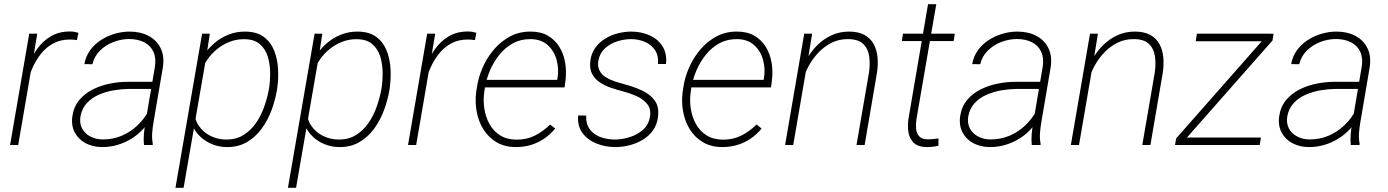

<svg xmlns="http://www.w3.org/2000/svg" viewBox="-20 -688 6587 911"><path d="M141.6 -437.5 66.4 0H27.8L118.7 -528.3H156.7ZM352.1 -532.2 345.2 -497.6Q336.9 -499 328.6 -499.8Q320.3 -500.5 311.5 -500.5Q267.6 -500.5 233.6 -482.4Q199.7 -464.4 175 -433.6Q150.4 -402.8 134 -365.7Q117.7 -328.6 109.4 -290.5L89.8 -286.6Q97.7 -331.1 114 -375.7Q130.4 -420.4 157.5 -457.5Q184.6 -494.6 223.1 -516.8Q261.7 -539.1 314 -538.6Q323.7 -538.6 333.3 -536.9Q342.8 -535.2 352.1 -532.2Z M668.5 -97.2 714.8 -370.1Q721.7 -412.6 708 -442.1Q694.3 -471.7 664.8 -487.1Q635.3 -502.4 593.8 -502.9Q555.7 -502.9 519 -489Q482.4 -475.1 455.1 -448.5Q427.7 -421.9 418.5 -383.3L380.4 -383.8Q386.7 -420.9 407.7 -449.7Q428.7 -478.5 459 -498Q489.3 -517.6 524.4 -527.8Q559.6 -538.1 595.2 -538.1Q646.5 -538.1 684.8 -517.8Q723.1 -497.6 741.9 -460Q760.7 -422.4 752.9 -369.1L708.5 -108.4Q704.1 -83 702.1 -56.9Q700.2 -30.8 705.1 -5.4L704.6 0H663.1Q660.6 -24.4 662.6 -48.8Q664.6 -73.2 668.5 -97.2ZM715.3 -299.8 711.4 -266.1H588.9Q556.2 -265.6 519.8 -259.5Q483.4 -253.4 450 -239Q416.5 -224.6 392.8 -199.5Q369.1 -174.3 361.8 -136.2Q356.4 -103 369.6 -78.4Q382.8 -53.7 408.7 -40.3Q434.6 -26.9 465.8 -26.4Q514.6 -25.9 556.9 -43.7Q599.1 -61.5 632.6 -93.3Q666 -125 688 -167.5L700.7 -138.7Q685.1 -104.5 660.2 -76.9Q635.3 -49.3 603.8 -30Q572.3 -10.7 536.6 -0.2Q501 10.3 462.9 9.8Q420.4 9.3 386.7 -8.3Q353 -25.9 335.2 -58.6Q317.4 -91.3 323.2 -135.7Q330.1 -182.1 356.2 -213.4Q382.3 -244.6 420.4 -263.7Q458.5 -282.7 501.7 -291.3Q544.9 -299.8 584.5 -299.8Z M960 -425.8 851.1 203.1H812.5L939 -528.3H975.6ZM1295.4 -270 1293.9 -259.8Q1286.1 -213.4 1268.6 -165.8Q1251 -118.2 1222.2 -78.4Q1193.4 -38.6 1152.3 -14.2Q1111.3 10.3 1056.6 9.8Q1020.5 9.8 987.8 -3.2Q955.1 -16.1 930.4 -39.6Q905.8 -63 892.3 -95Q878.9 -127 880.9 -165L911.6 -348.6Q921.9 -387.7 943.8 -421.9Q965.8 -456.1 996.6 -482.7Q1027.3 -509.3 1064.9 -523.9Q1102.5 -538.6 1143.6 -538.1Q1198.7 -537.6 1231.9 -512.7Q1265.1 -487.8 1281 -447.5Q1296.9 -407.2 1299.3 -360.4Q1301.8 -313.5 1295.4 -270ZM1254.9 -259.8 1256.8 -270Q1262.2 -305.2 1261.7 -345.5Q1261.2 -385.7 1250 -421.1Q1238.8 -456.5 1212.2 -479.2Q1185.5 -502 1138.2 -502Q1103 -502.4 1070.6 -490Q1038.1 -477.5 1010.7 -455.6Q983.4 -433.6 963.4 -404.5Q943.4 -375.5 934.1 -341.3L903.3 -167.5Q900.9 -125 922.1 -93Q943.4 -61 978.3 -43.5Q1013.2 -25.9 1052.7 -25.9Q1099.6 -25.4 1134.5 -46.9Q1169.4 -68.4 1193.6 -103Q1217.8 -137.7 1232.7 -179Q1247.6 -220.2 1254.9 -259.8Z M1493.7 -425.8 1384.8 203.1H1346.2L1472.7 -528.3H1509.3ZM1829.1 -270 1827.6 -259.8Q1819.8 -213.4 1802.2 -165.8Q1784.7 -118.2 1755.9 -78.4Q1727.1 -38.6 1686 -14.2Q1645 10.3 1590.3 9.8Q1554.2 9.8 1521.5 -3.2Q1488.8 -16.1 1464.1 -39.6Q1439.5 -63 1426 -95Q1412.6 -127 1414.6 -165L1445.3 -348.6Q1455.6 -387.7 1477.5 -421.9Q1499.5 -456.1 1530.3 -482.7Q1561 -509.3 1598.6 -523.9Q1636.2 -538.6 1677.2 -538.1Q1732.4 -537.6 1765.6 -512.7Q1798.8 -487.8 1814.7 -447.5Q1830.6 -407.2 1833 -360.4Q1835.4 -313.5 1829.1 -270ZM1788.6 -259.8 1790.5 -270Q1795.9 -305.2 1795.4 -345.5Q1794.9 -385.7 1783.7 -421.1Q1772.5 -456.5 1745.8 -479.2Q1719.2 -502 1671.9 -502Q1636.7 -502.4 1604.2 -490Q1571.8 -477.5 1544.4 -455.6Q1517.1 -433.6 1497.1 -404.5Q1477.1 -375.5 1467.8 -341.3L1437 -167.5Q1434.6 -125 1455.8 -93Q1477.1 -61 1512 -43.5Q1546.9 -25.9 1586.4 -25.9Q1633.3 -25.4 1668.2 -46.9Q1703.1 -68.4 1727.3 -103Q1751.5 -137.7 1766.4 -179Q1781.2 -220.2 1788.6 -259.8Z M2029.8 -437.5 1954.6 0H1916L2006.8 -528.3H2044.9ZM2240.2 -532.2 2233.4 -497.6Q2225.1 -499 2216.8 -499.8Q2208.5 -500.5 2199.7 -500.5Q2155.8 -500.5 2121.8 -482.4Q2087.9 -464.4 2063.2 -433.6Q2038.6 -402.8 2022.2 -365.7Q2005.9 -328.6 1997.6 -290.5L1978 -286.6Q1985.8 -331.1 2002.2 -375.7Q2018.6 -420.4 2045.7 -457.5Q2072.8 -494.6 2111.3 -516.8Q2149.9 -539.1 2202.1 -538.6Q2211.9 -538.6 2221.4 -536.9Q2231 -535.2 2240.2 -532.2Z M2428.2 9.8Q2375 9.8 2336.4 -12.9Q2297.9 -35.6 2274.2 -73.5Q2250.5 -111.3 2241.9 -157.5Q2233.4 -203.6 2239.3 -251L2242.7 -272.5Q2249.5 -320.8 2270.3 -367.9Q2291 -415 2324 -453.6Q2356.9 -492.2 2400.6 -515.4Q2444.3 -538.6 2498 -538.1Q2546.9 -538.1 2580.6 -518.1Q2614.3 -498 2634.5 -464.8Q2654.8 -431.6 2661.6 -390.4Q2668.5 -349.1 2663.1 -306.2L2658.7 -273.4H2266.1L2271.5 -309.1H2623.5L2625 -315.4Q2632.8 -359.9 2621.3 -402.8Q2609.9 -445.8 2578.9 -473.9Q2547.9 -502 2497.1 -502.4Q2451.2 -502.9 2414.1 -482.7Q2377 -462.4 2349.6 -428.5Q2322.3 -394.5 2304.9 -353.8Q2287.6 -313 2280.8 -272.5L2277.8 -251.5Q2272 -212.4 2278.1 -172.6Q2284.2 -132.8 2302.5 -99.6Q2320.8 -66.4 2352.5 -46.1Q2384.3 -25.9 2429.7 -25.4Q2478 -24.9 2517.3 -44.4Q2556.6 -64 2590.3 -97.2L2614.3 -78.1Q2590.8 -49.8 2561.8 -30Q2532.7 -10.3 2499 -0.2Q2465.3 9.8 2428.2 9.8Z M3063.5 -131.8Q3070.8 -170.4 3050.8 -194.6Q3030.8 -218.8 2998.8 -232.7Q2966.8 -246.6 2936.5 -254.4Q2907.7 -261.7 2878.2 -271.7Q2848.6 -281.7 2825 -297.9Q2801.3 -314 2788.8 -338.6Q2776.4 -363.3 2781.2 -399.9Q2785.6 -435.1 2804.2 -460.9Q2822.8 -486.8 2850.3 -503.9Q2877.9 -521 2910.4 -529.5Q2942.9 -538.1 2974.6 -538.1Q3022 -538.1 3061.3 -520.8Q3100.6 -503.4 3122.8 -469.5Q3145 -435.5 3140.1 -384.3H3102.1Q3105.5 -423.3 3088.4 -449.5Q3071.3 -475.6 3040.5 -489Q3009.8 -502.4 2974.6 -502.4Q2941.9 -502.4 2908.7 -491.9Q2875.5 -481.4 2850.8 -459Q2826.2 -436.5 2819.3 -401.4Q2814.5 -372.6 2824.7 -353Q2835 -333.5 2855.5 -321Q2876 -308.6 2900.1 -300.8Q2924.3 -293 2946.8 -287.1Q2986.8 -276.4 3024.9 -259.3Q3063 -242.2 3085.7 -212.2Q3108.4 -182.1 3102.1 -133.3Q3097.2 -95.7 3077.9 -68.8Q3058.6 -42 3029.5 -24.7Q3000.5 -7.3 2966.6 1.2Q2932.6 9.8 2899.4 9.8Q2853.5 9.8 2811.8 -6.3Q2770 -22.5 2744.6 -55.7Q2719.2 -88.9 2723.1 -140.1L2761.2 -139.6Q2759.8 -99.1 2779.1 -73.7Q2798.3 -48.3 2830.6 -37.1Q2862.8 -25.9 2899.4 -25.9Q2932.6 -26.4 2968 -37.4Q3003.4 -48.3 3030 -71.5Q3056.6 -94.7 3063.5 -131.8Z M3407.7 9.8Q3354.5 9.8 3315.9 -12.9Q3277.3 -35.6 3253.7 -73.5Q3230 -111.3 3221.4 -157.5Q3212.9 -203.6 3218.8 -251L3222.2 -272.5Q3229 -320.8 3249.8 -367.9Q3270.5 -415 3303.5 -453.6Q3336.4 -492.2 3380.1 -515.4Q3423.8 -538.6 3477.5 -538.1Q3526.4 -538.1 3560.1 -518.1Q3593.8 -498 3614 -464.8Q3634.3 -431.6 3641.1 -390.4Q3647.9 -349.1 3642.6 -306.2L3638.2 -273.4H3245.6L3251 -309.1H3603L3604.5 -315.4Q3612.3 -359.9 3600.8 -402.8Q3589.4 -445.8 3558.3 -473.9Q3527.3 -502 3476.6 -502.4Q3430.7 -502.9 3393.6 -482.7Q3356.4 -462.4 3329.1 -428.5Q3301.8 -394.5 3284.4 -353.8Q3267.1 -313 3260.3 -272.5L3257.3 -251.5Q3251.5 -212.4 3257.6 -172.6Q3263.7 -132.8 3282 -99.6Q3300.3 -66.4 3332 -46.1Q3363.8 -25.9 3409.2 -25.4Q3457.5 -24.9 3496.8 -44.4Q3536.1 -64 3569.8 -97.2L3593.8 -78.1Q3570.3 -49.8 3541.3 -30Q3512.2 -10.3 3478.5 -0.2Q3444.8 9.8 3407.7 9.8Z M3814.9 -414.6 3743.7 0H3705.1L3795.9 -528.3H3833.5ZM3789.1 -304.7 3774.4 -327.6Q3785.2 -367.7 3806.2 -405.3Q3827.1 -442.9 3857.2 -472.9Q3887.2 -502.9 3925.3 -520.5Q3963.4 -538.1 4008.3 -538.1Q4052.7 -538.1 4081.3 -522.5Q4109.9 -506.8 4125 -479.5Q4140.1 -452.1 4143.6 -417Q4147 -381.8 4141.1 -342.8L4082.5 0H4043.9L4103 -342.8Q4109.4 -384.8 4104 -421.4Q4098.6 -458 4074.5 -480.5Q4050.3 -502.9 4001.5 -502.4Q3960.9 -502.4 3926.5 -485.4Q3892.1 -468.3 3864.5 -439.7Q3836.9 -411.1 3817.6 -376Q3798.3 -340.8 3789.1 -304.7Z M4510.3 -528.3 4504.9 -493.2H4258.8L4264.6 -528.3ZM4383.3 -668H4422.4L4329.1 -127Q4325.2 -103.5 4326.4 -80.6Q4327.6 -57.6 4340.1 -42.5Q4352.5 -27.3 4381.8 -26.9Q4395 -26.9 4407.7 -28.3Q4420.4 -29.8 4433.1 -31.2L4432.6 3.4Q4418.9 6.8 4405 8.3Q4391.1 9.8 4377 9.8Q4335.9 9.3 4315.7 -10.3Q4295.4 -29.8 4290.3 -61Q4285.2 -92.3 4291 -127.4Z M4880.9 -97.2 4927.2 -370.1Q4934.1 -412.6 4920.4 -442.1Q4906.7 -471.7 4877.2 -487.1Q4847.7 -502.4 4806.2 -502.9Q4768.1 -502.9 4731.4 -489Q4694.8 -475.1 4667.5 -448.5Q4640.1 -421.9 4630.9 -383.3L4592.8 -383.8Q4599.1 -420.9 4620.1 -449.7Q4641.1 -478.5 4671.4 -498Q4701.7 -517.6 4736.8 -527.8Q4772 -538.1 4807.6 -538.1Q4858.9 -538.1 4897.2 -517.8Q4935.5 -497.6 4954.3 -460Q4973.1 -422.4 4965.3 -369.1L4920.9 -108.4Q4916.5 -83 4914.6 -56.9Q4912.6 -30.8 4917.5 -5.4L4917 0H4875.5Q4873 -24.4 4875 -48.8Q4877 -73.2 4880.9 -97.2ZM4927.7 -299.8 4923.8 -266.1H4801.3Q4768.6 -265.6 4732.2 -259.5Q4695.8 -253.4 4662.4 -239Q4628.9 -224.6 4605.2 -199.5Q4581.5 -174.3 4574.2 -136.2Q4568.8 -103 4582 -78.4Q4595.2 -53.7 4621.1 -40.3Q4647 -26.9 4678.2 -26.4Q4727.1 -25.9 4769.3 -43.7Q4811.5 -61.5 4845 -93.3Q4878.4 -125 4900.4 -167.5L4913.1 -138.7Q4897.5 -104.5 4872.6 -76.9Q4847.7 -49.3 4816.2 -30Q4784.7 -10.7 4749 -0.2Q4713.4 10.3 4675.3 9.8Q4632.8 9.3 4599.1 -8.3Q4565.4 -25.9 4547.6 -58.6Q4529.8 -91.3 4535.6 -135.7Q4542.5 -182.1 4568.6 -213.4Q4594.7 -244.6 4632.8 -263.7Q4670.9 -282.7 4714.1 -291.3Q4757.3 -299.8 4796.9 -299.8Z M5170.9 -414.6 5099.6 0H5061L5151.9 -528.3H5189.5ZM5145 -304.7 5130.4 -327.6Q5141.1 -367.7 5162.1 -405.3Q5183.1 -442.9 5213.1 -472.9Q5243.2 -502.9 5281.2 -520.5Q5319.3 -538.1 5364.3 -538.1Q5408.7 -538.1 5437.3 -522.5Q5465.8 -506.8 5481 -479.5Q5496.1 -452.1 5499.5 -417Q5502.9 -381.8 5497.1 -342.8L5438.5 0H5399.9L5459 -342.8Q5465.3 -384.8 5460 -421.4Q5454.6 -458 5430.4 -480.5Q5406.2 -502.9 5357.4 -502.4Q5316.9 -502.4 5282.5 -485.4Q5248 -468.3 5220.5 -439.7Q5192.9 -411.1 5173.6 -376Q5154.3 -340.8 5145 -304.7Z M5962.9 -35.6 5957 0H5568.4L5573.7 -35.6ZM6017.6 -495.6 5580.6 0H5555.2L5560.5 -31.2L5998 -527.8H6022.9ZM6005.4 -528.3 6000.5 -492.2H5653.3L5659.2 -528.3Z M6394.5 -97.2 6440.9 -370.1Q6447.8 -412.6 6434.1 -442.1Q6420.4 -471.7 6390.9 -487.1Q6361.3 -502.4 6319.8 -502.9Q6281.7 -502.9 6245.1 -489Q6208.5 -475.1 6181.2 -448.5Q6153.8 -421.9 6144.5 -383.3L6106.4 -383.8Q6112.8 -420.9 6133.8 -449.7Q6154.8 -478.5 6185.1 -498Q6215.3 -517.6 6250.5 -527.8Q6285.6 -538.1 6321.3 -538.1Q6372.6 -538.1 6410.9 -517.8Q6449.2 -497.6 6468 -460Q6486.8 -422.4 6479 -369.1L6434.6 -108.4Q6430.2 -83 6428.2 -56.9Q6426.3 -30.8 6431.2 -5.4L6430.7 0H6389.2Q6386.7 -24.4 6388.7 -48.8Q6390.6 -73.2 6394.5 -97.2ZM6441.4 -299.8 6437.5 -266.1H6314.9Q6282.2 -265.6 6245.8 -259.5Q6209.5 -253.4 6176 -239Q6142.6 -224.6 6118.9 -199.5Q6095.2 -174.3 6087.9 -136.2Q6082.5 -103 6095.7 -78.4Q6108.9 -53.7 6134.8 -40.3Q6160.6 -26.9 6191.9 -26.4Q6240.7 -25.9 6283 -43.7Q6325.2 -61.5 6358.6 -93.3Q6392.1 -125 6414.1 -167.5L6426.8 -138.7Q6411.1 -104.5 6386.2 -76.9Q6361.3 -49.3 6329.8 -30Q6298.3 -10.7 6262.7 -0.2Q6227.1 10.3 6189 9.8Q6146.5 9.3 6112.8 -8.3Q6079.1 -25.9 6061.3 -58.6Q6043.5 -91.3 6049.3 -135.7Q6056.2 -182.1 6082.3 -213.4Q6108.4 -244.6 6146.5 -263.7Q6184.6 -282.7 6227.8 -291.3Q6271 -299.8 6310.5 -299.8Z"/></svg>

Font: Roboto ExtraLight
Style: Italic
Weight: 250
Designer: Christian Robertson
Foundry: Google
Version: Version 3.009; 2024